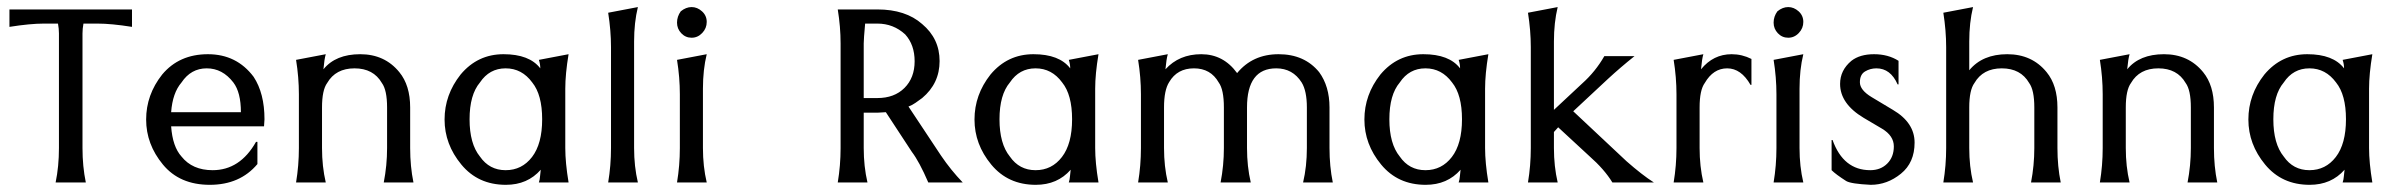

<svg xmlns="http://www.w3.org/2000/svg" viewBox="-20 -516 6785 543"><path d="M353.3 -440Q294.7 -449.3 256 -449.3H216Q213.3 -434.7 213.3 -421.3V-97.3Q213.3 -45.3 222.7 0H137.3Q146.7 -45.3 146.7 -97.3V-421.3Q146.7 -434.7 144 -449.3H104Q65.3 -449.3 6.7 -440V-489.3H353.3Z M708 -114.7V-52Q658.7 6.7 573.3 6.7Q488 6.7 440.7 -50.7Q393.3 -108 393.3 -178Q393.3 -248 438.7 -305.3Q486.7 -362.7 568 -362.7Q649.3 -362.7 697.3 -298.7Q728 -252 728 -178.7L726.7 -158.7H464Q468 -101.3 493.3 -73.3Q524 -34.7 581.3 -34.7Q658.7 -34.7 704 -114.7ZM661.3 -198.7Q661.3 -254.7 640 -282.7Q609.3 -322.7 564.7 -322.7Q520 -322.7 493.3 -282.7Q468 -253.3 464 -198.7Z M817.3 0Q825.3 -48 825.3 -97.3V-249.3Q825.3 -297.3 817.3 -346.7L901.3 -362.7Q897.3 -349.3 894.7 -320Q929.3 -362.7 998.7 -362.7Q1068 -362.7 1109.3 -312Q1140 -274.7 1140 -212V-97.3Q1140 -45.3 1149.3 0H1065.3Q1074.7 -48 1074.7 -97.3V-212Q1074.7 -261.3 1060 -281.3Q1036 -322.7 982.7 -322.7Q929.3 -322.7 905.3 -281.3Q890.7 -261.3 890.7 -212V-97.3Q890.7 -45.3 901.3 0Z M1578.7 -97.3Q1578.7 -56 1588 0H1504Q1506.7 -8 1507.3 -17.3Q1508 -26.7 1509.3 -36Q1472 6.7 1410.7 6.7Q1332 6.7 1284.7 -50.7Q1237.3 -108 1237.3 -178Q1237.3 -248 1282.7 -305.3Q1330.7 -362.7 1404 -362.7Q1477.3 -362.7 1508 -322.7Q1508 -334.7 1504 -346.7L1588 -362.7Q1578.7 -306.7 1578.7 -265.3ZM1485.3 -282.7Q1456 -322.7 1410 -322.7Q1364 -322.7 1337.3 -282.7Q1308 -248 1308 -178.7Q1308 -109.3 1337.3 -73.3Q1364 -34.7 1410 -34.7Q1456 -34.7 1484.7 -72Q1513.3 -109.3 1513.3 -178.7Q1513.3 -248 1485.3 -282.7Z M1700 0Q1708 -48 1708 -97.3V-382.7Q1708 -429.3 1700 -480L1784 -496Q1773.3 -452 1773.3 -398.7V-97.3Q1773.3 -45.3 1784 0Z M1894.7 0Q1902.7 -48 1902.7 -97.3V-249.3Q1902.7 -297.3 1894.7 -346.7L1978.7 -362.7Q1968 -318.7 1968 -265.3V-97.3Q1968 -45.3 1978.7 0ZM1936 -409.3Q1918.7 -409.3 1906.7 -422Q1894.7 -434.7 1894.7 -452Q1894.7 -469.3 1905.3 -484Q1920 -496 1936 -496Q1952 -496 1965.3 -484Q1978.7 -472 1978.7 -454Q1978.7 -436 1966 -422.7Q1953.3 -409.3 1936 -409.3Z M2426.7 -449.3Q2422.7 -405.3 2422.7 -393.3V-238.7H2461.3Q2509.3 -238.7 2538 -267.3Q2566.7 -296 2566.7 -342.7Q2566.7 -389.3 2540 -418.7Q2506.7 -449.3 2461.3 -449.3ZM2485.3 -198.7 2461.3 -197.3H2422.7V-97.3Q2422.7 -45.3 2433.3 0H2349.3Q2357.3 -48 2357.3 -97.3V-393.3Q2357.3 -440 2349.3 -489.3H2461.3Q2541.3 -489.3 2588 -448Q2637.3 -406.7 2637.3 -343.3Q2637.3 -280 2588 -238.7Q2578.7 -232 2569.3 -225.3Q2560 -218.7 2549.3 -214.7L2641.3 -76Q2669.3 -34.7 2702.7 0H2605.3Q2580 -58.7 2558.7 -86.7Z M3077.3 -97.3Q3077.3 -56 3086.7 0H3002.7Q3005.3 -8 3006 -17.3Q3006.7 -26.7 3008 -36Q2970.7 6.7 2909.3 6.7Q2830.7 6.7 2783.3 -50.7Q2736 -108 2736 -178Q2736 -248 2781.3 -305.3Q2829.3 -362.7 2902.7 -362.7Q2976 -362.7 3006.7 -322.7Q3006.7 -334.7 3002.7 -346.7L3086.7 -362.7Q3077.3 -306.7 3077.3 -265.3ZM2984 -282.7Q2954.7 -322.7 2908.7 -322.7Q2862.7 -322.7 2836 -282.7Q2806.7 -248 2806.7 -178.7Q2806.7 -109.3 2836 -73.3Q2862.7 -34.7 2908.7 -34.7Q2954.7 -34.7 2983.3 -72Q3012 -109.3 3012 -178.7Q3012 -248 2984 -282.7Z M3589.3 -322.7Q3506.7 -322.7 3506.7 -212V-97.3Q3506.7 -45.3 3517.3 0H3432Q3441.3 -48 3441.3 -97.3V-212Q3441.3 -262.7 3426.7 -282.7Q3404 -322.7 3356.7 -322.7Q3309.3 -322.7 3286.7 -284Q3272 -261.3 3272 -212V-97.3Q3272 -45.3 3282.7 0H3198.7Q3206.7 -48 3206.7 -97.3V-249.3Q3206.7 -297.3 3198.7 -346.7L3282.7 -362.7Q3278.7 -349.3 3276 -320Q3314.7 -362.7 3377.3 -362.7Q3440 -362.7 3478.7 -309.3Q3522.7 -362.7 3596 -362.7Q3669.3 -362.7 3710.7 -312Q3740 -272 3740 -212V-97.3Q3740 -45.3 3749.3 0H3665.3Q3676 -45.3 3676 -97.3V-212Q3676 -258.7 3661.3 -282.7Q3636 -322.7 3589.3 -322.7Z M4180 -97.3Q4180 -56 4189.3 0H4105.3Q4108 -8 4108.7 -17.3Q4109.3 -26.7 4110.7 -36Q4073.3 6.7 4012 6.7Q3933.3 6.7 3886 -50.7Q3838.7 -108 3838.7 -178Q3838.7 -248 3884 -305.3Q3932 -362.7 4005.3 -362.7Q4078.7 -362.7 4109.3 -322.7Q4109.3 -334.7 4105.3 -346.7L4189.3 -362.7Q4180 -306.7 4180 -265.3ZM4086.7 -282.7Q4057.3 -322.7 4011.3 -322.7Q3965.3 -322.7 3938.7 -282.7Q3909.3 -248 3909.3 -178.7Q3909.3 -109.3 3938.7 -73.3Q3965.3 -34.7 4011.3 -34.7Q4057.3 -34.7 4086 -72Q4114.7 -109.3 4114.7 -178.7Q4114.7 -248 4086.7 -282.7Z M4301.3 0Q4309.3 -48 4309.3 -97.3V-382.7Q4309.3 -429.3 4301.3 -480L4385.3 -496Q4374.7 -452 4374.7 -398.7V-205.3L4454.7 -280Q4492 -313.3 4517.3 -357.3H4602.7Q4562.7 -325.3 4528 -293.3L4429.3 -201.3L4580 -60Q4624 -21.3 4657.3 0H4540Q4517.3 -37.3 4474.7 -74.7L4386.7 -156L4374.7 -142.7V-97.3Q4374.7 -45.3 4385.3 0Z M4713.3 0Q4721.3 -48 4721.3 -97.3V-249.3Q4721.3 -297.3 4713.3 -346.7L4797.3 -362.7Q4793.3 -349.3 4790.7 -320Q4825.3 -362.7 4877.3 -362.7Q4906.7 -362.7 4933.3 -349.3V-276H4930.7Q4904 -322.7 4864.7 -322.7Q4825.3 -322.7 4801.3 -281.3Q4786.7 -261.3 4786.7 -212V-97.3Q4786.7 -45.3 4797.3 0Z M4996 0Q5004 -48 5004 -97.3V-249.3Q5004 -297.3 4996 -346.7L5080 -362.7Q5069.3 -318.7 5069.3 -265.3V-97.3Q5069.3 -45.3 5080 0ZM5037.3 -409.3Q5020 -409.3 5008 -422Q4996 -434.7 4996 -452Q4996 -469.3 5006.7 -484Q5021.3 -496 5037.3 -496Q5053.3 -496 5066.7 -484Q5080 -472 5080 -454Q5080 -436 5067.3 -422.7Q5054.7 -409.3 5037.3 -409.3Z M5346.7 -277.3Q5326.7 -322.7 5286.7 -322.7Q5269.3 -322.7 5254.7 -314Q5240 -305.3 5240 -283.3Q5240 -261.3 5273.3 -241.3L5333.3 -205.3Q5394.7 -169.3 5394.7 -112.7Q5394.7 -56 5356 -24.7Q5317.3 6.7 5270.7 6.7Q5214.7 4 5201.3 -4Q5172 -22.7 5160 -34.7V-120H5162.7Q5193.3 -34.7 5269.3 -34.7Q5298.7 -34.7 5317.3 -53.3Q5336 -72 5336 -102Q5336 -132 5302.7 -152L5250.7 -182.7Q5184 -222.7 5184 -278.7Q5184 -317.3 5216 -344Q5240 -362.7 5280 -362.7Q5320 -362.7 5349.3 -344V-277.3Z M5476 0Q5484 -48 5484 -97.3V-382.7Q5484 -429.3 5476 -480L5560 -496Q5549.3 -452 5549.3 -398.7V-317.3Q5586.7 -362.7 5656.7 -362.7Q5726.7 -362.7 5768 -312Q5798.7 -274.7 5798.7 -212V-97.3Q5798.7 -45.3 5808 0H5724Q5733.3 -48 5733.3 -97.3V-212Q5733.3 -261.3 5718.7 -281.3Q5694.7 -322.7 5641.3 -322.7Q5588 -322.7 5564 -281.3Q5549.3 -261.3 5549.3 -212V-97.3Q5549.3 -45.3 5560 0Z M5918.7 0Q5926.7 -48 5926.7 -97.3V-249.3Q5926.7 -297.3 5918.7 -346.7L6002.7 -362.7Q5998.7 -349.3 5996 -320Q6030.7 -362.7 6100 -362.7Q6169.3 -362.7 6210.7 -312Q6241.3 -274.7 6241.3 -212V-97.3Q6241.3 -45.3 6250.7 0H6166.7Q6176 -48 6176 -97.3V-212Q6176 -261.3 6161.3 -281.3Q6137.3 -322.7 6084 -322.7Q6030.7 -322.7 6006.7 -281.3Q5992 -261.3 5992 -212V-97.3Q5992 -45.3 6002.7 0Z M6680 -97.3Q6680 -56 6689.3 0H6605.3Q6608 -8 6608.7 -17.3Q6609.3 -26.7 6610.7 -36Q6573.3 6.7 6512 6.7Q6433.3 6.7 6386 -50.7Q6338.7 -108 6338.7 -178Q6338.7 -248 6384 -305.3Q6432 -362.7 6505.3 -362.7Q6578.7 -362.7 6609.3 -322.7Q6609.3 -334.7 6605.3 -346.7L6689.3 -362.7Q6680 -306.7 6680 -265.3ZM6586.7 -282.7Q6557.3 -322.7 6511.3 -322.7Q6465.3 -322.7 6438.7 -282.7Q6409.3 -248 6409.3 -178.7Q6409.3 -109.3 6438.7 -73.3Q6465.3 -34.7 6511.3 -34.7Q6557.3 -34.7 6586 -72Q6614.7 -109.3 6614.7 -178.7Q6614.7 -248 6586.7 -282.7Z"/></svg>

Font: Tenali Ramakrishna
Style: Regular
Weight: 400
Designer: Appaji Ambarisha Darbha
Foundry: Andhrapradesh Society for Knowledge Networks
Version: Version 1.0.5; ttfautohint (v1.2.25-373a) -l 7 -r 28 -G 50 -